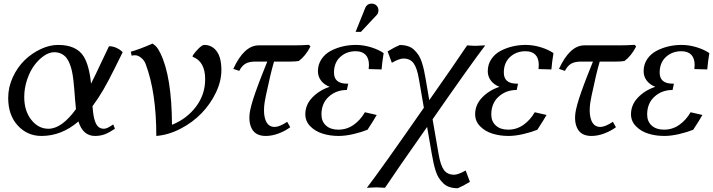

<svg xmlns="http://www.w3.org/2000/svg" viewBox="-20 -734 3862 1040"><path d="M570.3 -483.4H577.1Q595.7 -481.9 612.5 -473.9Q629.4 -465.8 636.7 -458.5L644.5 -451.2Q639.2 -440.4 603 -367.4Q566.9 -294.4 539.6 -247.6Q512.2 -200.7 481 -158.7Q483.4 -129.4 486.6 -109.6Q489.7 -89.8 496.6 -72Q503.4 -54.2 514.9 -45.4Q526.4 -36.6 543 -36.6Q547.9 -36.6 553.2 -38.1Q558.6 -39.6 564.5 -42.5Q570.3 -45.4 574.2 -47.9Q578.1 -50.3 584.7 -54.4Q591.3 -58.6 593.3 -60.1L602.5 -36.6Q573.7 -17.1 549.3 -7.3Q524.9 2.4 494.6 2.4Q429.2 2.4 404.8 -76.2Q314 2.4 204.6 2.4Q128.4 2.4 76.4 -53.7Q24.4 -109.9 24.4 -203.6Q24.4 -261.7 49.3 -315.7Q74.2 -369.6 113 -407.5Q151.9 -445.3 200.2 -468Q248.5 -490.7 294.9 -490.7Q394.5 -490.7 433.6 -427.7Q463.4 -378.9 473.1 -280.8Q493.7 -320.8 526.1 -390.6Q558.6 -460.4 570.3 -483.4ZM242.2 -36.6Q314.5 -36.6 391.6 -143.1Q389.2 -164.1 386.7 -194.1Q384.3 -224.1 382.6 -247.3Q380.9 -270.5 377.7 -298.3Q374.5 -326.2 370.1 -346.9Q365.7 -367.7 357.7 -388.2Q349.6 -408.7 338.9 -421.9Q328.1 -435.1 311.5 -443.1Q294.9 -451.2 273.4 -451.2Q246.6 -451.2 218 -431.6Q189.5 -412.1 165.8 -380.1Q142.1 -348.1 126.7 -302.2Q111.3 -256.3 111.3 -208Q111.3 -133.8 149.4 -85.2Q187.5 -36.6 242.2 -36.6Z M826.7 2.4Q826.7 -233.9 769 -387.2Q761.2 -407.7 744.4 -421.1Q727.5 -434.6 711.9 -434.6Q701.7 -434.6 692.9 -432.6L688.5 -454.1Q731.4 -465.3 806.6 -498Q820.8 -488.3 829.3 -478Q837.9 -467.8 848.6 -445.8Q910.2 -321.3 911.6 -58.1Q991.2 -89.8 1041.3 -155.8Q1091.3 -221.7 1091.3 -304.7Q1091.3 -401.4 1022.9 -426.8L1024.9 -434.6Q1036.1 -451.7 1055.7 -471.2Q1075.2 -490.7 1085.9 -490.7Q1128.4 -490.7 1153.8 -456.3Q1179.2 -421.9 1179.2 -354Q1179.2 -294.4 1149.4 -232.2Q1119.6 -169.9 1071.5 -120.4Q1023.4 -70.8 958.3 -36.9Q893.1 -2.9 826.7 2.4Z M1551.3 -400.4H1464.4Q1445.8 -338.9 1419.9 -214.4Q1402.8 -137.7 1415.5 -92Q1428.2 -46.4 1467.8 -46.4Q1493.7 -46.4 1535.6 -74.2L1552.2 -44.9Q1524.4 -24.4 1489 -11Q1453.6 2.4 1419.4 2.4Q1363.8 2.4 1343.3 -38.1Q1322.8 -78.6 1335.9 -140.6Q1338.4 -153.3 1343 -169.2Q1347.7 -185.1 1351.8 -198.7Q1356 -212.4 1363.5 -233.4Q1371.1 -254.4 1375.5 -266.6Q1379.9 -278.8 1389.2 -303Q1398.4 -327.1 1402.1 -336.2Q1405.8 -345.2 1415.8 -370.4Q1425.8 -395.5 1427.7 -400.4H1362.8Q1330.1 -400.4 1310.3 -389.4Q1290.5 -378.4 1275.9 -350.1L1243.7 -360.8Q1302.2 -488.3 1381.3 -488.3H1569.8Q1614.3 -488.3 1653.8 -491.2L1661.6 -481.9Q1633.8 -429.2 1598.6 -403.8Q1583 -400.4 1551.3 -400.4Z M1935.1 -561.5H1906.2L1958.5 -691.4Q1961.4 -698.7 1966.8 -704.1Q1977.1 -714.4 1992.7 -714.4Q2008.8 -714.4 2019.3 -704.1Q2029.8 -693.8 2029.8 -678.2Q2029.8 -662.1 2021.5 -653.8ZM1765.6 -263.7Q1710 -245.6 1671.9 -206.1Q1633.8 -166.5 1633.8 -115.2Q1633.8 -77.6 1660.4 -50.3Q1687 -22.9 1727.1 -10.3Q1767.1 2.4 1814.5 2.4Q1851.6 2.4 1895.8 -8.1Q1939.9 -18.6 1970.7 -31.2Q2007.8 -87.9 2020.5 -111.3L1956.5 -126Q1932.1 -83.5 1895.3 -57.6Q1858.4 -31.7 1812.5 -31.7Q1770.5 -31.7 1745.8 -54Q1721.2 -76.2 1721.2 -113.8Q1721.2 -174.3 1761 -210.4Q1800.8 -246.6 1858.9 -246.6L1866.2 -280.8H1859.9Q1789.1 -280.8 1789.1 -340.8Q1789.1 -394.5 1823 -425.5Q1856.9 -456.5 1906.2 -456.5Q1941.9 -456.5 1960.2 -437.3Q1978.5 -418 1978.5 -382.3Q1978.5 -371.6 1977.1 -359.9L2046.9 -357.9Q2049.8 -396.5 2058.1 -446.3Q2030.8 -465.3 1989.5 -478Q1948.2 -490.7 1907.7 -490.7Q1871.6 -490.7 1836.9 -482.7Q1802.2 -474.6 1771.2 -458.3Q1740.2 -441.9 1721.2 -413.3Q1702.1 -384.8 1702.1 -348.1Q1702.1 -319.3 1719.2 -297.1Q1736.3 -274.9 1765.6 -263.7Z M2145.5 -490.2Q2170.4 -490.2 2190.2 -483.6Q2210 -477.1 2223.9 -463.4Q2237.8 -449.7 2247.8 -434.6Q2257.8 -419.4 2265.1 -396Q2272.5 -372.6 2276.6 -353.5Q2280.8 -334.5 2285.6 -306.6L2305.2 -191.4Q2437.5 -379.4 2510.3 -488.3Q2541 -485.8 2556.2 -485.8Q2572.8 -485.8 2608.4 -488.3Q2535.2 -392.6 2323.2 -87.9L2356 102.1Q2366.2 161.6 2384.8 187Q2403.3 212.4 2439.9 212.4Q2461.9 212.4 2502.4 189.5L2525.4 251Q2485.8 274.9 2459.5 285.6Q2434.6 285.6 2414.8 279.1Q2395 272.5 2381.1 258.8Q2367.2 245.1 2357.2 230Q2347.2 214.8 2339.8 191.4Q2332.5 168 2328.4 148.9Q2324.2 129.9 2319.3 102.1L2293.5 -46.4Q2127 190.4 2065.4 283.2Q2034.7 280.8 2019.5 280.8Q2002.4 280.8 1967.3 283.2Q2041 187.5 2275.9 -150.4L2249 -306.6Q2238.8 -366.2 2220.2 -391.6Q2201.7 -417 2165 -417Q2143.1 -417 2102.5 -394L2079.6 -455.6Q2119.1 -479.5 2145.5 -490.2Z M2685.5 -263.7Q2656.2 -274.9 2639.2 -297.1Q2622.1 -319.3 2622.1 -348.1Q2622.1 -384.8 2641.1 -413.3Q2660.2 -441.9 2691.2 -458.3Q2722.2 -474.6 2756.8 -482.7Q2791.5 -490.7 2827.6 -490.7Q2868.2 -490.7 2909.4 -478Q2950.7 -465.3 2978 -446.3Q2969.7 -396.5 2966.8 -357.9L2897 -359.9Q2898.4 -371.6 2898.4 -382.3Q2898.4 -418 2880.1 -437.3Q2861.8 -456.5 2826.2 -456.5Q2776.9 -456.5 2742.9 -425.5Q2709 -394.5 2709 -340.8Q2709 -280.8 2779.8 -280.8H2786.1L2778.8 -246.6Q2720.7 -246.6 2680.9 -210.4Q2641.1 -174.3 2641.1 -113.8Q2641.1 -76.2 2665.8 -54Q2690.4 -31.7 2732.4 -31.7Q2778.3 -31.7 2815.2 -57.6Q2852.1 -83.5 2876.5 -126L2940.4 -111.3Q2927.7 -87.9 2890.6 -31.2Q2859.9 -18.6 2815.7 -8.1Q2771.5 2.4 2734.4 2.4Q2687 2.4 2647 -10.3Q2606.9 -22.9 2580.3 -50.3Q2553.7 -77.6 2553.7 -115.2Q2553.7 -166.5 2591.8 -206.1Q2629.9 -245.6 2685.5 -263.7Z M3315.4 -400.4H3228.5Q3210 -338.9 3184.1 -214.4Q3167 -137.7 3179.7 -92Q3192.4 -46.4 3231.9 -46.4Q3257.8 -46.4 3299.8 -74.2L3316.4 -44.9Q3288.6 -24.4 3253.2 -11Q3217.8 2.4 3183.6 2.4Q3127.9 2.4 3107.4 -38.1Q3086.9 -78.6 3100.1 -140.6Q3102.5 -153.3 3107.2 -169.2Q3111.8 -185.1 3116 -198.7Q3120.1 -212.4 3127.7 -233.4Q3135.3 -254.4 3139.6 -266.6Q3144 -278.8 3153.3 -303Q3162.6 -327.1 3166.3 -336.2Q3169.9 -345.2 3179.9 -370.4Q3189.9 -395.5 3191.9 -400.4H3127Q3094.2 -400.4 3074.5 -389.4Q3054.7 -378.4 3040 -350.1L3007.8 -360.8Q3066.4 -488.3 3145.5 -488.3H3334Q3378.4 -488.3 3418 -491.2L3425.8 -481.9Q3397.9 -429.2 3362.8 -403.8Q3347.2 -400.4 3315.4 -400.4Z M3529.8 -263.7Q3500.5 -274.9 3483.4 -297.1Q3466.3 -319.3 3466.3 -348.1Q3466.3 -384.8 3485.4 -413.3Q3504.4 -441.9 3535.4 -458.3Q3566.4 -474.6 3601.1 -482.7Q3635.7 -490.7 3671.9 -490.7Q3712.4 -490.7 3753.7 -478Q3794.9 -465.3 3822.3 -446.3Q3814 -396.5 3811 -357.9L3741.2 -359.9Q3742.7 -371.6 3742.7 -382.3Q3742.7 -418 3724.4 -437.3Q3706.1 -456.5 3670.4 -456.5Q3621.1 -456.5 3587.2 -425.5Q3553.2 -394.5 3553.2 -340.8Q3553.2 -280.8 3624 -280.8H3630.4L3623 -246.6Q3564.9 -246.6 3525.1 -210.4Q3485.4 -174.3 3485.4 -113.8Q3485.4 -76.2 3510 -54Q3534.7 -31.7 3576.7 -31.7Q3622.6 -31.7 3659.4 -57.6Q3696.3 -83.5 3720.7 -126L3784.7 -111.3Q3772 -87.9 3734.9 -31.2Q3704.1 -18.6 3659.9 -8.1Q3615.7 2.4 3578.6 2.4Q3531.2 2.4 3491.2 -10.3Q3451.2 -22.9 3424.6 -50.3Q3397.9 -77.6 3397.9 -115.2Q3397.9 -166.5 3436 -206.1Q3474.1 -245.6 3529.8 -263.7Z"/></svg>

Font: Flanker
Style: Italic
Weight: 400
Italic angle: -12°
Designer: Flanker
Version: Version 2.027